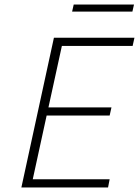

<svg xmlns="http://www.w3.org/2000/svg" viewBox="-20 -824 611 844"><path d="M252 -622 193 -352H470L462 -316H185L124 -36H462L455 0H74L217 -658H571L563 -622ZM304 -804H569L562 -773H297Z"/></svg>

Font: Ysabeau Light
Style: Italic
Weight: 300
Italic angle: -12°
Designer: Christian Thalmann (Catharsis Fonts)
Version: Version 0.003